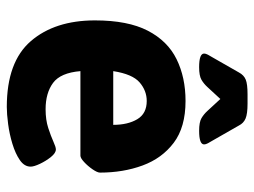

<svg xmlns="http://www.w3.org/2000/svg" viewBox="-114 -644 766 579"><g transform="rotate(90 269.5 -355.0)"><path d="M183 -572Q142 -572 142 -587Q142 -592 145.5 -598.5Q149 -605 155 -615L199 -692Q207 -707 220.5 -712.5Q234 -718 265 -718H293Q324 -718 338 -712Q352 -706 359 -692L403 -615Q409 -605 412.5 -598.5Q416 -592 416 -587Q416 -572 375 -572Q349 -572 337 -579Q325 -586 315 -597L279 -636L243 -597Q233 -586 221 -579Q209 -572 183 -572ZM303 8Q167 8 104.5 -64.5Q42 -137 42 -258Q42 -357 73 -417Q104 -477 159 -504Q214 -531 285 -531Q364 -531 411 -495.5Q458 -460 479.5 -401.5Q501 -343 501 -273Q501 -265 491 -250.5Q481 -236 469 -225Q457 -214 450 -214H195Q200 -154 230.5 -131.5Q261 -109 310 -109Q342 -109 366.5 -117Q391 -125 407.5 -132.5Q424 -140 431 -140Q442 -140 454 -125Q466 -110 474.5 -92Q483 -74 483 -64Q483 -45 463.5 -31.5Q444 -18 414.5 -9Q385 0 354.5 4Q324 8 303 8ZM195 -313H357Q357 -357 340 -385.5Q323 -414 285 -414Q254 -414 229 -392.5Q204 -371 195 -313Z"/></g></svg>

Font: Asap
Style: Bold
Weight: 700
Designer: Pablo Cosgaya
Foundry: Omnibus-Type
Version: Version 3.001; ttfautohint (v1.8.3)